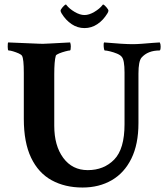

<svg xmlns="http://www.w3.org/2000/svg" viewBox="-20 -837 756 862"><path d="M350.6 4.9Q271.5 4.9 211.9 -27.8Q152.3 -60.5 119.6 -128.9Q86.9 -197.3 86.9 -303.7V-509.8Q86.9 -572.3 79.1 -585.9Q76.2 -591.8 64 -597.2Q51.8 -602.5 39.1 -606.4Q26.4 -610.4 18.6 -610.4Q14.6 -610.4 14.6 -627Q14.6 -644.5 16.6 -646.5L158.2 -640.6Q168 -639.6 202.1 -641.6Q236.3 -643.6 294.9 -646.5Q297.9 -637.7 297.9 -628.9Q297.9 -610.4 293.9 -610.4Q288.1 -610.4 273.4 -606.4Q258.8 -602.5 245.6 -597.2Q232.4 -591.8 230.5 -586.9Q223.6 -562.5 223.6 -503.9V-272.5Q223.6 -182.6 264.2 -127.9Q304.7 -73.2 374 -73.2Q446.3 -73.2 492.7 -120.6Q539.1 -168 539.1 -279.3V-511.7Q539.1 -568.4 526.4 -582Q520.5 -589.8 505.4 -596.2Q490.2 -602.5 474.1 -606.4Q458 -610.4 450.2 -610.4Q448.2 -610.4 446.8 -618.2Q445.3 -626 445.3 -635.3Q445.3 -644.5 447.3 -646.5Q492.2 -642.6 524.4 -640.6Q556.6 -638.7 576.2 -638.7Q592.8 -638.7 618.2 -640.6Q643.6 -642.6 666.5 -644.5Q689.5 -646.5 697.3 -646.5Q701.2 -639.6 701.2 -628.9Q701.2 -610.4 696.3 -610.4Q643.6 -610.4 615.2 -578.1Q601.6 -561.5 601.6 -506.8V-284.2Q601.6 -189.5 569.8 -125Q538.1 -60.5 481.4 -27.8Q424.8 4.9 350.6 4.9ZM359.4 -710.9Q328.1 -710.9 301.8 -728.5Q275.4 -746.1 256.8 -776.4Q252 -784.2 252 -789.1Q252 -793.9 260.7 -804.2Q269.5 -814.5 274.4 -816.4Q276.4 -818.4 278.3 -814.5Q291 -797.9 314.9 -783.7Q338.9 -769.5 359.4 -769.5Q379.9 -769.5 403.8 -783.7Q427.7 -797.9 440.4 -814.5Q442.4 -818.4 444.3 -816.4Q449.2 -814.5 458 -804.2Q466.8 -793.9 466.8 -789.1Q466.8 -784.2 461.9 -776.4Q443.4 -746.1 417 -728.5Q390.6 -710.9 359.4 -710.9Z"/></svg>

Font: Crimson Text Bold
Style: Bold
Weight: 700
Designer: Sebastian Kosch
Foundry: Sebastian Kosch
Version: Version 1.10 July 1, 2025